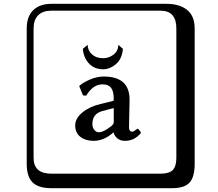

<svg xmlns="http://www.w3.org/2000/svg" viewBox="-20 -774 1140 1006"><path d="M439 -539Q440 -509 462 -489Q484 -469 520 -469Q550 -469 574.5 -487.5Q599 -506 600 -539L624 -518Q619 -464 587 -437.5Q555 -411 520 -411Q475 -411 446.5 -441Q418 -471 414 -518ZM576 -208 516 -192Q464 -178 464 -124Q464 -107 473.5 -94Q483 -81 499 -81Q522 -81 563 -113Q576 -124 576 -133ZM656 -107Q656 -84 674 -84Q679 -84 701 -100L703 -98Q711 -94 719 -78Q685 -36 635 -36Q611 -36 595.5 -48.5Q580 -61 575 -80H574Q525 -36 470 -36Q428 -36 401 -57Q374 -78 374 -117Q374 -154 412 -185Q450 -216 506 -229L572 -245Q576 -245 576 -254Q576 -296 562 -314Q548 -332 517 -332Q467 -332 432 -273L415 -274L395 -323L398 -326Q416 -342 452 -357.5Q488 -373 524 -373Q659 -373 659 -251Q659 -249 657.5 -184.5Q656 -120 656 -107ZM249 -718Q204 -718 180 -694Q156 -670 156 -625V53Q156 136 249 136H821Q866 136 885 117Q904 98 904 53V-625Q904 -718 821 -718ZM1000 84Q1000 153 973.5 182.5Q947 212 881 212H249Q181 212 150.5 181.5Q120 151 120 84V-625Q120 -687 154 -720.5Q188 -754 249 -754H851Q921 -754 960.5 -722Q1000 -690 1000 -625Z"/></svg>

Font: Libertinus Keyboard
Style: Regular
Weight: 700
Designer: Philipp H. Poll
Foundry: Khaled Hosny
Version: Version 6.7